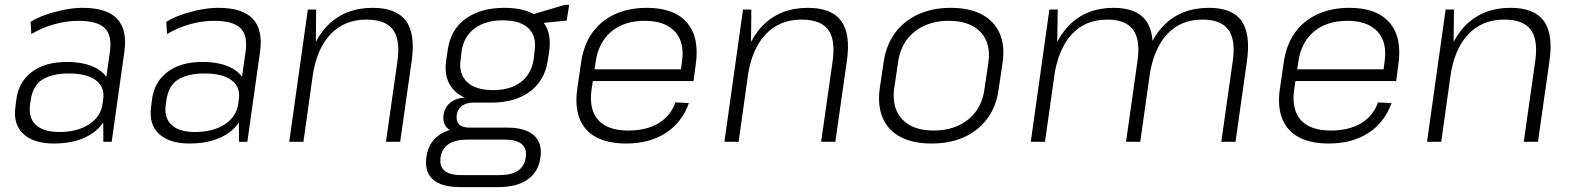

<svg xmlns="http://www.w3.org/2000/svg" viewBox="-20 -579 6419 784"><path d="M401 -173 429 -369Q438 -435 407.5 -464.5Q377 -494 300 -494Q251 -494 201.5 -480Q152 -466 108 -440L105 -490Q133 -507 169 -519.5Q205 -532 244 -539.5Q283 -547 318 -547Q416 -547 458 -502.5Q500 -458 488 -369L436 0H402ZM200 7Q117 7 75 -32.5Q33 -72 43 -143L47 -175Q57 -246 111 -286Q165 -326 252 -326Q344 -326 392.5 -288Q441 -250 431 -180L426 -146Q416 -74 355.5 -33.5Q295 7 200 7ZM222 -40Q296 -40 344 -71.5Q392 -103 399 -156L401 -172Q409 -223 372 -251Q335 -279 261 -279Q193 -279 153 -254Q113 -229 105 -167L103 -153Q95 -98 126.5 -69Q158 -40 222 -40Z M955 -173 983 -369Q992 -435 961.5 -464.5Q931 -494 854 -494Q805 -494 755.5 -480Q706 -466 662 -440L659 -490Q687 -507 723 -519.5Q759 -532 798 -539.5Q837 -547 872 -547Q970 -547 1012 -502.5Q1054 -458 1042 -369L990 0H956ZM754 7Q671 7 629 -32.5Q587 -72 597 -143L601 -175Q611 -246 665 -286Q719 -326 806 -326Q898 -326 946.5 -288Q995 -250 985 -180L980 -146Q970 -74 909.5 -33.5Q849 7 754 7ZM776 -40Q850 -40 898 -71.5Q946 -103 953 -156L955 -172Q963 -223 926 -251Q889 -279 815 -279Q747 -279 707 -254Q667 -229 659 -167L657 -153Q649 -98 680.5 -69Q712 -40 776 -40Z M1603 -330Q1615 -418 1584 -458.5Q1553 -499 1476 -499Q1386 -499 1329 -438.5Q1272 -378 1256 -265L1215 -201L1225 -265Q1246 -401 1317 -474Q1388 -547 1502 -547Q1598 -547 1637.5 -494Q1677 -441 1661 -330L1614 0H1556ZM1237 -540H1271L1269 -356L1219 0H1161Z M1986 -160Q1888 -160 1839 -205.5Q1790 -251 1802 -333L1808 -373Q1819 -457 1880.5 -502Q1942 -547 2040 -547Q2138 -547 2186 -502Q2234 -457 2223 -373L2217 -333Q2205 -251 2144.5 -205.5Q2084 -160 1986 -160ZM1859 185Q1783 185 1748 154Q1713 123 1721 63Q1729 4 1772.5 -27Q1816 -58 1893 -58H2049Q2124 -58 2159.5 -27Q2195 4 2187 63Q2179 123 2134.5 154Q2090 185 2015 185ZM2020 136Q2117 136 2127 63Q2132 27 2110 9Q2088 -9 2040 -9H1889Q1791 -9 1779 63Q1768 138 1869 136ZM1868 -36Q1827 -36 1807 -55.5Q1787 -75 1791 -109Q1796 -143 1821.5 -162Q1847 -181 1890 -181H1989L1986 -160H1913Q1884 -160 1866 -146.5Q1848 -133 1845 -109Q1842 -84 1854.5 -71Q1867 -58 1896 -58H1971L1968 -36ZM1993 -211Q2064 -211 2107 -244Q2150 -277 2159 -336L2163 -371Q2172 -430 2138.5 -463Q2105 -496 2033 -496Q1962 -496 1918 -463Q1874 -430 1865 -371L1861 -336Q1852 -278 1887 -244.5Q1922 -211 1993 -211ZM2147 -518 2286 -559H2304L2294 -495L2142 -480Z M2537 7Q2463 7 2415 -18.5Q2367 -44 2347 -93.5Q2327 -143 2337 -215L2353 -325Q2363 -395 2398 -444.5Q2433 -494 2490 -520.5Q2547 -547 2621 -547Q2733 -547 2785 -486.5Q2837 -426 2821 -316L2812 -248H2389L2396 -296H2771L2758 -277L2765 -329Q2776 -407 2735.5 -450.5Q2695 -494 2613 -494Q2528 -494 2475.5 -449.5Q2423 -405 2412 -324L2395 -210Q2385 -130 2423.5 -88Q2462 -46 2545 -46Q2619 -46 2668.5 -75.5Q2718 -105 2738 -161L2793 -158Q2765 -79 2698.5 -36Q2632 7 2537 7Z M3380 -330Q3392 -418 3361 -458.5Q3330 -499 3253 -499Q3163 -499 3106 -438.5Q3049 -378 3033 -265L2992 -201L3002 -265Q3023 -401 3094 -474Q3165 -547 3279 -547Q3375 -547 3414.5 -494Q3454 -441 3438 -330L3391 0H3333ZM3014 -540H3048L3046 -356L2996 0H2938Z M3784 7Q3708 7 3657.5 -19.5Q3607 -46 3585 -96Q3563 -146 3572 -216L3588 -324Q3598 -394 3634 -443.5Q3670 -493 3728.5 -520Q3787 -547 3862 -547Q3938 -547 3988.5 -520.5Q4039 -494 4061.5 -444Q4084 -394 4074 -324L4058 -216Q4049 -146 4012.5 -96Q3976 -46 3918 -19.5Q3860 7 3784 7ZM3792 -46Q3878 -46 3934 -91.5Q3990 -137 4000 -216L4016 -324Q4027 -403 3983.5 -448.5Q3940 -494 3854 -494Q3798 -494 3753.5 -473.5Q3709 -453 3681.5 -415Q3654 -377 3647 -324L3631 -216Q3621 -138 3664 -92Q3707 -46 3792 -46Z M5014 -332Q5026 -417 4995.5 -458Q4965 -499 4890 -499Q4801 -499 4745.5 -439Q4690 -379 4673 -265L4632 -201L4641 -265Q4660 -401 4731 -474Q4802 -547 4917 -547Q5011 -547 5049 -494.5Q5087 -442 5072 -332L5025 0H4967ZM4265 -540H4299L4296 -346L4247 0H4189ZM4625 -332Q4637 -417 4606.5 -458Q4576 -499 4501 -499Q4412 -499 4356.5 -439Q4301 -379 4284 -265L4243 -201L4253 -265Q4274 -402 4344.5 -474.5Q4415 -547 4527 -547Q4621 -547 4659.5 -494.5Q4698 -442 4683 -332L4636 0H4578Z M5406 7Q5332 7 5284 -18.5Q5236 -44 5216 -93.5Q5196 -143 5206 -215L5222 -325Q5232 -395 5267 -444.5Q5302 -494 5359 -520.5Q5416 -547 5490 -547Q5602 -547 5654 -486.5Q5706 -426 5690 -316L5681 -248H5258L5265 -296H5640L5627 -277L5634 -329Q5645 -407 5604.5 -450.5Q5564 -494 5482 -494Q5397 -494 5344.5 -449.5Q5292 -405 5281 -324L5264 -210Q5254 -130 5292.5 -88Q5331 -46 5414 -46Q5488 -46 5537.5 -75.5Q5587 -105 5607 -161L5662 -158Q5634 -79 5567.5 -36Q5501 7 5406 7Z M6249 -330Q6261 -418 6230 -458.5Q6199 -499 6122 -499Q6032 -499 5975 -438.5Q5918 -378 5902 -265L5861 -201L5871 -265Q5892 -401 5963 -474Q6034 -547 6148 -547Q6244 -547 6283.5 -494Q6323 -441 6307 -330L6260 0H6202ZM5883 -540H5917L5915 -356L5865 0H5807Z"/></svg>

Font: Pathway Extreme 8pt Thin 12pt Thin
Style: Italic
Weight: 250
Italic angle: -8°
Version: Version 1.001;gftools[0.9.26]